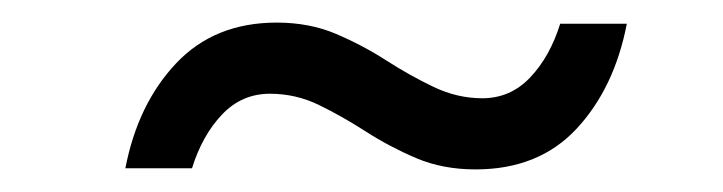

<svg xmlns="http://www.w3.org/2000/svg" viewBox="-20 -406 640 170"><path d="M401 -256Q372 -256 348.5 -266Q325 -276 304 -289.5Q283 -303 262.5 -313Q242 -323 219 -323Q194 -323 176.5 -304.5Q159 -286 150 -257H91Q102 -314 136 -350Q170 -386 225 -386Q254 -386 277.5 -376Q301 -366 322 -352.5Q343 -339 364 -329Q385 -319 407 -319Q432 -319 449.5 -337.5Q467 -356 476 -385H535Q524 -328 490.5 -292Q457 -256 401 -256Z"/></svg>

Font: DM Mono Light
Style: Italic
Weight: 300
Italic angle: -10°
Designer: Colophon Foundry
Foundry: Colophon Foundry
Version: Version 1.000; ttfautohint (v1.8.2.53-6de2)